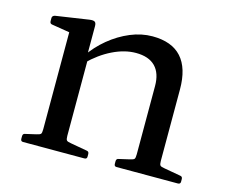

<svg xmlns="http://www.w3.org/2000/svg" viewBox="-78 -604 835 708"><g transform="rotate(15 340.0 -250.0)"><path d="M479 -325Q479 -374 454 -399.5Q429 -425 380 -425Q337 -425 291 -402.5Q245 -380 205 -340L196 -364Q223 -404 260 -434.5Q297 -465 339 -482.5Q381 -500 423 -500Q497 -500 534 -459Q571 -418 571 -337V0H479ZM122 0V-316H214V0ZM62 0Q53 0 53 -10V-20Q53 -30 63 -31L102 -40Q116 -43 119 -47Q122 -51 122 -65V-180H214V-64Q214 -51 217.5 -47Q221 -43 235 -41L297 -30Q306 -29 306 -19V-9Q306 0 296 0ZM419 0Q410 0 410 -10V-20Q410 -30 420 -31L459 -40Q473 -43 476 -47Q479 -51 479 -65V-180H571V-64Q571 -51 574.5 -47Q578 -43 592 -41L654 -30Q663 -29 663 -19V-9Q663 0 653 0ZM122 -316V-462L140 -432L54 -446Q45 -447 45 -457V-469Q45 -477 55 -480L182 -499Q196 -501 202 -497.5Q208 -494 208 -481V-382L214 -365V-316Z"/></g></svg>

Font: Hahmlet
Style: Regular
Weight: 400
Designer: Minjoo Ham & Mark Frömberg
Foundry: hypertype
Version: Version 1.001; ttfautohint (v1.8.3)